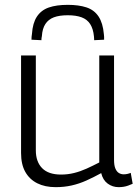

<svg xmlns="http://www.w3.org/2000/svg" viewBox="-20 -763 573 793"><path d="M210 10Q166 10 134 -6Q102 -22 84.5 -53Q67 -84 67 -131V-534H128V-142Q128 -95 154 -68.5Q180 -42 232 -42Q260 -42 286 -48.5Q312 -55 337.5 -66.5Q363 -78 390 -92V-534H451V-103Q451 -80 456.5 -67Q462 -54 471 -48.5Q480 -43 491 -43Q505 -43 520 -49L528 -4Q519 0 509.5 3.5Q500 7 490 8.5Q480 10 470 10Q445 10 425 -4.5Q405 -19 398 -48Q367 -31 337 -17.5Q307 -4 276 3Q245 10 210 10ZM260 -743Q305 -743 337 -732.5Q369 -722 387 -695Q405 -668 409 -622Q410 -617 410 -611Q410 -605 410 -599L369 -597Q369 -601 368.5 -605.5Q368 -610 368 -613Q365 -644 352.5 -663.5Q340 -683 317 -691.5Q294 -700 260 -700Q225 -700 202.5 -691.5Q180 -683 167.5 -664Q155 -645 153 -614Q152 -610 151.5 -605.5Q151 -601 151 -597L110 -599Q110 -605 110.5 -611.5Q111 -618 112 -623Q115 -668 132.5 -694.5Q150 -721 181.5 -732Q213 -743 260 -743Z"/></svg>

Font: Georama ExtraCondensed Thin Light
Style: Regular
Weight: 300
Version: Version 1.001